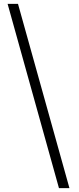

<svg xmlns="http://www.w3.org/2000/svg" viewBox="-20 -801 410 998"><path d="M341 177H286.5L19.5 -781H73.5Z"/></svg>

Font: Merriweather 120pt SemiBold
Style: Regular
Weight: 600
Version: Version 2.100